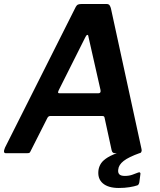

<svg xmlns="http://www.w3.org/2000/svg" viewBox="-21 -762 797 955"><path d="M8 0Q0 0 -1 -7Q-2 -14 4 -28L356 -728Q361 -737 367.5 -739.5Q374 -742 384 -742H510Q520 -742 524.5 -735Q529 -728 531 -719L683 -20Q685 -13 682 -6.5Q679 0 671 0H550Q537 0 534 -16L499 -177Q498 -185 488 -185H229Q219 -185 214 -174L130 -8Q128 -3 124.5 -1.5Q121 0 113 0H8ZM468 -298Q482 -298 479 -314L419 -579Q418 -589 413.5 -588.5Q409 -588 404 -578L271 -313Q267 -304 268 -301Q269 -298 276 -298ZM469 83Q472 65 482 50Q492 35 515.5 20.5Q539 6 581 -7L675 -1Q619 19 594 38.5Q569 58 567 82Q565 97 572.5 105Q580 113 600 113Q621 113 637.5 107Q654 101 664 97Q672 93 675.5 96.5Q679 100 677 107L672 145Q671 150 668.5 154.5Q666 159 662 160Q648 165 623.5 169Q599 173 570 173Q517 173 490 149.5Q463 126 469 83Z"/></svg>

Font: Libre Franklin Thin SemiBold
Style: Italic
Weight: 600
Italic angle: -8°
Version: Version 3.000